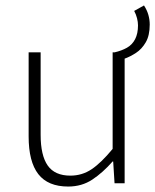

<svg xmlns="http://www.w3.org/2000/svg" viewBox="-20 -672 569 704"><path d="M437 -457 400 -480Q426 -486 445.5 -497Q465 -508 475.5 -528.5Q486 -549 486 -579Q486 -591 482.5 -605Q479 -619 472 -632L508 -652Q519 -635 524 -617.5Q529 -600 529 -582Q529 -542 514.5 -517Q500 -492 478.5 -478Q457 -464 437 -457ZM230 12Q156 12 120.5 -33.5Q85 -79 85 -172V-480H129V-178Q129 -102 155 -65Q181 -28 238 -28Q281 -28 316 -51.5Q351 -75 393 -126V-480H437V0H400L395 -80H393Q357 -39 318.5 -13.5Q280 12 230 12Z"/></svg>

Font: Source Sans 3 ExtraLight Light
Style: Regular
Weight: 300
Version: Version 3.052;hotconv 1.1.0;makeotfexe 2.6.0